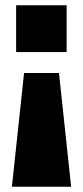

<svg xmlns="http://www.w3.org/2000/svg" viewBox="-20 -526 313 726"><path d="M25 180 71 -250H203L249 180ZM41 -329V-506H232V-329Z"/></svg>

Font: Nunito Sans 7pt SemiCondensed Black
Style: Regular
Weight: 900
Width: 4
Designer: Vernon Adams
Foundry: Vernon Adams
Version: Version 3.101;gftools[0.9.27]